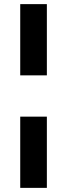

<svg xmlns="http://www.w3.org/2000/svg" viewBox="-20 -830 334 930"><path d="M78 -810H207V-465H78ZM78 -265H207V80H78Z"/></svg>

Font: Murecho Black
Style: Regular
Weight: 900
Designer: Neil Summerour
Foundry: Positype
Version: Version 1.010; ttfautohint (v1.8.3)